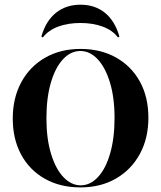

<svg xmlns="http://www.w3.org/2000/svg" viewBox="-20 -792 690 823"><path d="M325 11.3Q237.9 11.3 172.2 -25.8Q106.5 -62.9 70.6 -129.4Q34.7 -196 34.7 -283.9Q34.7 -371.8 71 -439.1Q107.3 -506.5 173 -544.4Q238.7 -582.3 325 -582.3Q412.1 -582.3 477.8 -545.2Q543.5 -508.1 579.8 -441.9Q616.1 -375.8 616.1 -287.1Q616.1 -199.2 579.4 -131.9Q542.7 -64.5 477 -26.6Q411.3 11.3 325 11.3ZM325.8 2.4Q366.9 2.4 400 -33.1Q433.1 -68.5 452 -133.9Q471 -199.2 471 -286.3Q471 -374.2 451.2 -438.7Q431.5 -503.2 398.4 -538.3Q365.3 -573.4 324.2 -573.4Q283.1 -573.4 250 -537.9Q216.9 -502.4 198 -437.5Q179 -372.6 179 -284.7Q179 -197.6 198.8 -132.7Q218.5 -67.7 252 -32.7Q285.5 2.4 325.8 2.4ZM325 -771.8Q387.1 -771.8 429.8 -737.1Q472.6 -702.4 491.9 -635.5L485.5 -631.5Q462.9 -662.1 420.6 -677.8Q378.2 -693.5 325 -693.5Q271 -693.5 229 -677.8Q187.1 -662.1 163.7 -631.5L157.3 -635.5Q176.6 -702.4 219.8 -737.1Q262.9 -771.8 325 -771.8Z"/></svg>

Font: Playfair 144pt SemiCondensed ExtraBold
Style: Regular
Weight: 800
Width: 4
Designer: Claus Eggers Sørensen
Foundry: Claus Eggers Sørensen
Version: Version 2.203